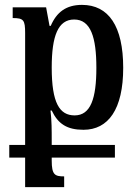

<svg xmlns="http://www.w3.org/2000/svg" viewBox="-20 -522 568 787"><path d="M243 201C205 201 192 195 192 136V124H451V72H192V52C192 12 192 -28 187 -69H192C218 -14 255 10 322 10C424 10 485 -74 485 -244C485 -415 425 -502 316 -502C251 -502 212 -472 188 -416H183L169 -492H32V-448C77 -448 83 -440 83 -386V72H18V124H83V245H243ZM286 -49C224 -49 192 -100 192 -245C192 -375 218 -442 284 -442C352 -442 375 -369 375 -244C375 -119 352 -49 286 -49Z"/></svg>

Font: Noto Serif Armenian Condensed Semi
Style: Regular
Weight: 600
Width: 3
Designer: Monotype Design Team
Foundry: Monotype Imaging Inc.
Version: Version 1.901